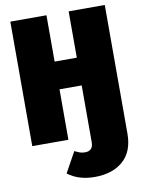

<svg xmlns="http://www.w3.org/2000/svg" viewBox="-99 -763 785 1057"><g transform="rotate(-10 293.5 -234.5)"><path d="M562 -696V23Q562 123 503 175Q444 227 344 227Q254 227 194 181L257 67Q275 76 287 80Q299 84 316 84Q337 84 348.5 72Q360 60 360 36V-282H236V0H34V-696H236V-437H360V-696Z"/></g></svg>

Font: Fira Sans Condensed Black
Style: Regular
Weight: 900
Width: 3
Designer: Carrois Corporate & Edenspiekermann AG
Foundry: Carrois Corporate GbR & Edenspiekermann AG
Version: Version 4.203